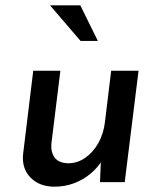

<svg xmlns="http://www.w3.org/2000/svg" viewBox="-20 -685 594 722"><path d="M185 17Q128 17 94.5 -17.5Q61 -52 67 -107L105 -419H207L173 -143Q171 -112 186 -92Q201 -72 236 -71Q271 -71 300.5 -91.5Q330 -112 350 -147.5Q370 -183 375 -229L398 -419H501L449 0H356L360 -96L364 -82Q347 -54 320 -31.5Q293 -9 258.5 4Q224 17 185 17ZM282 -665 348 -531H283L168 -665Z"/></svg>

Font: Josefin Sans Thin Medium
Style: Italic
Weight: 500
Italic angle: -7°
Version: Version 2.000